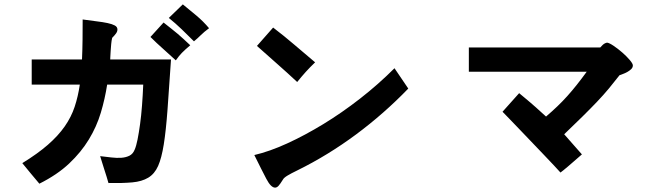

<svg xmlns="http://www.w3.org/2000/svg" viewBox="-20 -798 3040 878"><path d="M762 -526Q753 -391 746 -296Q739 -201 729 -138Q719 -75 703 -39Q687 -3 658 14.5Q629 32 585 36Q541 40 476 39Q473 27 467.5 10Q462 -7 456.5 -24.5Q451 -42 446 -58Q441 -74 438 -84Q464 -81 489 -78Q514 -75 535 -76.5Q556 -78 572 -86Q588 -94 596 -114Q603 -130 609 -160Q615 -190 620.5 -230Q626 -270 629.5 -316.5Q633 -363 635 -411H470Q460 -346 441 -282.5Q422 -219 386.5 -160.5Q351 -102 296.5 -50.5Q242 1 160 42Q140 19 121 -4.5Q102 -28 82 -52Q152 -95 199 -136Q246 -177 276 -220Q306 -263 321.5 -310Q337 -357 345 -411H125V-526H355Q357 -571 357.5 -616.5Q358 -662 358 -709Q392 -704 421.5 -700.5Q451 -697 472 -692.5Q493 -688 505 -681.5Q517 -675 517 -663Q517 -654 510.5 -645Q504 -636 493 -625Q490 -613 488.5 -596.5Q487 -580 486 -564.5Q485 -549 484.5 -538Q484 -527 484 -526ZM850 -591Q825 -570 811.5 -556Q798 -542 784 -522Q755 -549 725.5 -575Q696 -601 668 -629L728 -695Q748 -679 764 -666.5Q780 -654 793.5 -642.5Q807 -631 820.5 -618.5Q834 -606 850 -591ZM936 -669Q913 -652 898.5 -637.5Q884 -623 867 -609Q839 -637 811 -664Q783 -691 752 -716L816 -778Q847 -753 878.5 -726.5Q910 -700 936 -669Z M1847 -393Q1736 -278 1608 -183Q1480 -88 1340 -19Q1311 -5 1294.5 5Q1278 15 1274 23Q1261 44 1253.5 52Q1246 60 1238 60Q1219 60 1198 20Q1177 -20 1143 -89Q1212 -105 1293 -142Q1374 -179 1458.5 -230.5Q1543 -282 1626.5 -347Q1710 -412 1784 -486ZM1421 -513Q1397 -490 1378.5 -469.5Q1360 -449 1339 -423Q1294 -465 1248 -505.5Q1202 -546 1155 -588L1229 -672Q1280 -633 1325.5 -594Q1371 -555 1421 -513Z M2874 -499Q2874 -489 2866 -481.5Q2858 -474 2848 -468.5Q2838 -463 2828 -459.5Q2818 -456 2813 -454Q2789 -423 2764.5 -393.5Q2740 -364 2710 -332.5Q2680 -301 2643.5 -265Q2607 -229 2560 -184L2641 -92Q2600 -56 2577 -36.5Q2554 -17 2543 -9Q2534 -19 2514.5 -40Q2495 -61 2469.5 -87.5Q2444 -114 2415.5 -144Q2387 -174 2360.5 -201.5Q2334 -229 2312 -252Q2290 -275 2278 -287L2354 -372Q2399 -335 2429.5 -308Q2460 -281 2477 -265Q2505 -289 2529 -312Q2553 -335 2574.5 -359Q2596 -383 2617.5 -410Q2639 -437 2663 -470H2124V-581H2725Q2727 -584 2736 -592.5Q2745 -601 2756 -603Q2766 -602 2786 -588.5Q2806 -575 2825.5 -558Q2845 -541 2859.5 -524Q2874 -507 2874 -499Z"/></svg>

Font: D2Coding ligature
Style: Bold
Weight: 700
Monospace: yes
Designer: Yong-Rak Park; Jeong-Hwan Yoon; Sang-Min Lee;
Foundry: NHN Corporation
Version: Version 1.3.2; Build 20180524